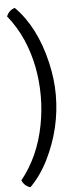

<svg xmlns="http://www.w3.org/2000/svg" viewBox="-64 -805 437 1057"><g transform="rotate(-5 154.0 -276.5)"><path d="M60 219.5Q28 210.5 13.5 177.5Q112.5 54.5 145 -116Q160.5 -195.5 160.5 -276Q160.5 -446 98 -590Q65.5 -664.5 13.5 -729Q28.5 -762.5 60 -771.5Q175 -656.5 222 -455Q243.5 -363 243.5 -276Q243.5 -90.5 159.5 78.5Q118.5 161 60 219.5Z"/></g></svg>

Font: Signika-CLs Light
Style: CLs-Regular
Weight: 300
Version: Version 2.003;gftools[0.9.32]